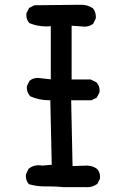

<svg xmlns="http://www.w3.org/2000/svg" viewBox="-20 -787 540 801"><path d="M187.5 -9.3H166.5Q132.8 -9.3 100.6 -18.6L99.6 -20Q87.9 -33.2 87.9 -52.7Q87.9 -55.7 88.4 -60.1L99.1 -82.5L100.1 -83.5Q117.7 -97.7 141.1 -97.7Q148.4 -97.7 156.7 -96.2L195.8 -99.6L189.9 -368.7Q188 -368.7 186 -368.7Q143.6 -368.7 106 -385.3L105.5 -386.2Q91.8 -401.4 91.8 -421.4Q91.8 -424.3 92.3 -428.2L103 -449.7L104 -450.2Q117.2 -461.9 136.7 -461.9Q139.6 -461.9 143.1 -461.4L191.9 -456.1V-677.7Q182.1 -676.8 172.4 -676.8Q135.3 -676.8 102.1 -690.9L101.6 -691.9Q89.8 -705.1 89.8 -724.6Q89.8 -727.5 90.3 -731.9L101.6 -753.9L123.5 -765.1L313.5 -767.1Q316.4 -767.1 319.8 -767.1Q346.7 -767.1 368.2 -752Q379.9 -736.3 379.9 -716.8Q379.9 -713.9 379.4 -709.5L368.7 -688L367.7 -687Q352.5 -675.8 333 -675.8Q331.1 -675.8 278.8 -679.7V-455.6H357.9L383.3 -442.9L383.8 -441.9Q395.5 -428.7 395.5 -409.2Q395.5 -406.2 395 -401.9L383.8 -379.9L361.8 -368.7H276.9L282.7 -94.2L342.8 -96.2Q366.2 -96.2 385.3 -82Q397.5 -68.4 397.5 -48.8Q397.5 -45.9 397 -41.5L386.2 -20L384.8 -19Q366.2 -5.9 343.3 -5.9Q339.8 -5.9 336.9 -6.3H244.1H243.7Q215.8 -9.3 187.5 -9.3Z"/></svg>

Font: Bakudai
Style: Medium
Weight: 500
Version: Version 1.48